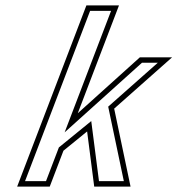

<svg xmlns="http://www.w3.org/2000/svg" viewBox="-20 -687 697 707"><path d="M43.2 0H163.2L213.6 -132L300.8 -203L326.9 0H460.7L400.4 -287L613.8 -476H495.1L266.4 -270L418.1 -667H298.1ZM72.2 -20 311.8 -647H389L218 -199.6L502.8 -456H561.1L378.4 -294.3L436 -20H344.5L316 -241.2L196.8 -144.1L149.4 -20Z"/></svg>

Font: Din Kursivschrift
Style: BreitGhost
Weight: 400
Version: Version 1.089